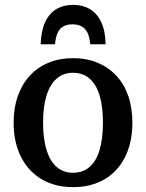

<svg xmlns="http://www.w3.org/2000/svg" viewBox="-20 -759 601 789"><path d="M281 -739Q241 -739 211.5 -721.5Q182 -704 165.5 -668Q149 -632 147 -577H206Q209 -608 217.5 -625.5Q226 -643 241 -651Q256 -659 278 -659Q299 -659 314.5 -651Q330 -643 339 -625.5Q348 -608 351 -577H414Q413 -632 396 -668Q379 -704 349.5 -721.5Q320 -739 281 -739ZM524 -255Q524 -174 494 -114Q464 -54 409 -22Q354 10 280 10Q207 10 152 -22Q97 -54 66.5 -114Q36 -174 36 -255Q36 -316 53.5 -365Q71 -414 103 -448.5Q135 -483 180 -501.5Q225 -520 280 -520Q336 -520 380.5 -501.5Q425 -483 457.5 -448.5Q490 -414 507 -365Q524 -316 524 -255ZM157 -255Q157 -188 171.5 -142Q186 -96 213.5 -72.5Q241 -49 280 -49Q320 -49 347.5 -72.5Q375 -96 389 -142Q403 -188 403 -255Q403 -322 389 -367.5Q375 -413 347.5 -436.5Q320 -460 280 -460Q241 -460 213.5 -436.5Q186 -413 171.5 -367.5Q157 -322 157 -255Z"/></svg>

Font: Roboto Serif 28pt Condensed Medium
Style: Regular
Weight: 500
Width: 3
Designer: Greg Gazdowicz
Foundry: Commercial Type
Version: Version 1.008